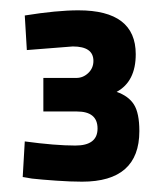

<svg xmlns="http://www.w3.org/2000/svg" viewBox="-20 -820 305 372"><path d="M28 -790Q90 -800 132 -800Q243 -800 243 -715Q243 -662 206 -642Q229 -634 239.5 -617.5Q250 -601 250 -566Q250 -468 139 -468Q117 -468 88.5 -470Q60 -472 42 -474L24 -477L28 -546Q87 -538 126 -538Q169 -538 169 -571Q169 -604 129 -604H64V-669H128Q141 -669 151 -678.5Q161 -688 161 -702Q161 -730 121 -730L32 -723Z"/></svg>

Font: TitilliumText22L Lt
Style: Medium
Weight: 500
Designer: Campivisivi
Foundry: Campivisivi
Version: 1.000